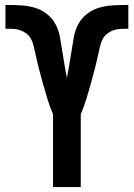

<svg xmlns="http://www.w3.org/2000/svg" viewBox="-20 -755 540 775"><path d="M194 0V-294Q181 -324 171.5 -355.5Q162 -387 153 -418.5Q144 -450 136 -482Q128 -514 121 -546V-547Q118 -560 114.5 -574Q111 -588 104 -600Q97 -612 85.5 -620.5Q74 -629 60.5 -633.5Q47 -638 32.5 -638.5Q18 -639 4 -639H3Q3 -639 3 -639Q3 -639 3 -639H2V-735H4Q4 -735 4.5 -735Q5 -735 5 -735H7Q7 -735 7 -735Q7 -735 7 -735Q35 -735 63 -733.5Q91 -732 118 -724.5Q145 -717 168 -699.5Q191 -682 204 -657.5Q217 -633 222 -605.5Q227 -578 231 -550.5Q235 -523 240 -495.5Q245 -468 250 -440Q255 -468 260 -495.5Q265 -523 269 -550.5Q273 -578 278 -605.5Q283 -633 296 -657.5Q309 -682 332 -699.5Q355 -717 382 -724.5Q409 -732 437 -733.5Q465 -735 493 -735Q493 -735 493 -735Q493 -735 493 -735H495Q495 -735 495.5 -735Q496 -735 496 -735H498V-639H497Q497 -639 497 -639Q497 -639 497 -639H496Q482 -639 467.5 -638.5Q453 -638 439.5 -633.5Q426 -629 414.5 -620.5Q403 -612 396 -600Q389 -588 385.5 -574Q382 -560 379 -547V-546Q372 -514 364 -482Q356 -450 347 -418.5Q338 -387 328.5 -355.5Q319 -324 306 -294V0Z"/></svg>

Font: Zed Mono
Style: Bold
Weight: 700
Monospace: yes
Designer: Belleve Invis
Foundry: Belleve Invis
Version: Version 1.0.0; ttfautohint (v1.8.4)